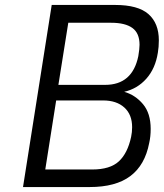

<svg xmlns="http://www.w3.org/2000/svg" viewBox="-20 -756 662 776"><path d="M189 -736H445Q538 -736 580 -699Q622 -662 622 -593Q622 -566 618 -543Q608 -479 571.5 -438Q535 -397 482 -385Q527 -372 558 -335Q589 -298 589 -235Q589 -204 583 -178Q566 -89 507 -44.5Q448 0 342 0H73ZM405 -413Q515 -413 539 -529Q544 -559 544 -575Q544 -622 515 -643Q486 -664 429 -664H256L216 -413ZM353 -71Q425 -71 460.5 -104Q496 -137 510 -203Q514 -222 514 -242Q514 -293 482.5 -321.5Q451 -350 397 -350H207L163 -71Z"/></svg>

Font: Exo
Style: Italic
Weight: 400
Italic angle: -9°
Designer: Natanael Gama
Foundry: Natanael Gama
Version: Version 1.500; ttfautohint (v1.6)